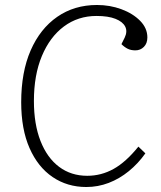

<svg xmlns="http://www.w3.org/2000/svg" viewBox="-20 -736 647 770"><path d="M480 -585Q492 -610 482 -629.5Q472 -649 443 -660.5Q414 -672 367 -672Q293 -672 236.5 -630Q180 -588 148 -511.5Q116 -435 116 -331Q116 -238 142.5 -170.5Q169 -103 217 -67Q265 -31 330 -31Q386 -31 435.5 -58.5Q485 -86 535 -148L563 -121Q534 -80 496.5 -49.5Q459 -19 416 -2.5Q373 14 326 14Q250 14 191 -26Q132 -66 98.5 -142Q65 -218 65 -326Q65 -447 103 -534Q141 -621 209.5 -668.5Q278 -716 369 -716Q421 -716 467 -699Q513 -682 542 -652.5Q571 -623 571 -586Q571 -562 557 -548Q543 -534 523 -534Q505 -534 492 -540.5Q479 -547 467 -559Z"/></svg>

Font: Literata ExtraLight
Style: Italic
Weight: 250
Italic angle: -2°
Designer: Latin by Veronika Burian and Jose Scaglione. Greek by Irene Vlachou. Cyrillic by Vera Evstafieva
Foundry: TypeTogether
Version: Version 3.002